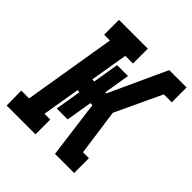

<svg xmlns="http://www.w3.org/2000/svg" viewBox="-199 -871 1008 1008"><g transform="rotate(45 305.0 -367.5)"><path d="M368 0 326 -320H311L287 -175H206L230 -320H215L180 -110H223V0H9L8 -110H66L151 -625H108V-735H322V-625H265L230 -415H245L269 -560H350L326 -415H334L481 -735H610V-625H551L430 -367L466 -110H510V0Z"/></g></svg>

Font: Iosevka HT Extrabold Extended
Style: Italic
Weight: 800
Width: 7
Italic angle: -9°
Monospace: yes
Designer: Belleve Invis
Foundry: Belleve Invis
Version: Version 32.3.0; ttfautohint (v1.8.4)